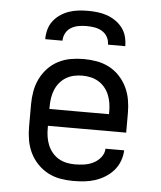

<svg xmlns="http://www.w3.org/2000/svg" viewBox="-53 -786 706 841"><g transform="rotate(5 300.0 -366.0)"><path d="M300 8Q271 8 242.5 3Q214 -2 188.5 -15.5Q163 -29 142.5 -50.5Q122 -72 109.5 -98Q97 -124 92 -152.5Q87 -181 87 -210V-310Q87 -339 92 -367.5Q97 -396 109.5 -422Q122 -448 142 -469.5Q162 -491 188 -504.5Q214 -518 242.5 -523Q271 -528 300 -528Q329 -528 357.5 -523Q386 -518 412 -504.5Q438 -491 458 -469.5Q478 -448 490.5 -422Q503 -396 508 -367.5Q513 -339 513 -310V-223H169V-210Q169 -191 172 -173Q175 -155 182 -138Q189 -121 201 -106.5Q213 -92 229 -82.5Q245 -73 263.5 -69Q282 -65 300 -65Q321 -65 342 -68Q363 -71 382 -80.5Q401 -90 414.5 -107Q428 -124 429 -145H511Q510 -121 501.5 -98Q493 -75 477 -56.5Q461 -38 440 -25Q419 -12 396 -4.5Q373 3 349 5.5Q325 8 300 8ZM431 -297V-310Q431 -328 428 -346.5Q425 -365 418 -382Q411 -399 399 -413.5Q387 -428 371 -437.5Q355 -447 337 -451Q319 -455 300 -455Q281 -455 263 -451Q245 -447 229 -437.5Q213 -428 201 -413.5Q189 -399 182 -382Q175 -365 172 -346.5Q169 -328 169 -310V-297ZM124 -600Q124 -621 129.5 -642Q135 -663 148 -680Q161 -697 178.5 -709Q196 -721 216 -728Q236 -735 257.5 -737.5Q279 -740 300 -740Q321 -740 342.5 -737.5Q364 -735 384 -728Q404 -721 421.5 -709Q439 -697 452 -680Q465 -663 470.5 -642Q476 -621 476 -600H400Q400 -618 391.5 -633.5Q383 -649 368 -658Q353 -667 335.5 -670Q318 -673 300 -673Q282 -673 264.5 -670Q247 -667 232 -658Q217 -649 208.5 -633.5Q200 -618 200 -600Z"/></g></svg>

Font: Iosevka HT Extended
Style: Regular
Weight: 400
Width: 7
Monospace: yes
Designer: Belleve Invis
Foundry: Belleve Invis
Version: Version 32.3.0; ttfautohint (v1.8.4)